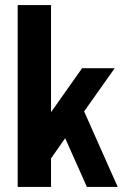

<svg xmlns="http://www.w3.org/2000/svg" viewBox="-20 -740 500 760"><path d="M50 0H182V-113L238 -193L324 0H446L313 -299L434 -470H305L182 -296V-720H50Z"/></svg>

Font: Tanklager Original
Style: Regular
Weight: 400
Designer: Ariel Martín Pérez
Foundry: Tunera Type Foundry
Version: Version 1.000;Glyphs 3.3 (3310)